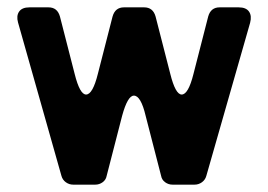

<svg xmlns="http://www.w3.org/2000/svg" viewBox="-20 -502 728 522"><path d="M147 -24 29 -441Q24 -459 32 -470.5Q40 -482 60 -482H112Q136 -482 143 -457L183 -301Q197 -245 214 -245Q232 -245 246 -301L286 -457Q293 -482 317 -482H372Q396 -482 403 -457L443 -301Q457 -245 474 -245Q492 -245 506 -301L546 -457Q553 -482 577 -482H629Q649 -482 657 -470.5Q665 -459 660 -440L541 -24Q538 -13 529 -6.5Q520 0 509 0H449Q438 0 429 -6.5Q420 -13 418 -24L376 -187Q363 -242 344 -242Q327 -242 312 -187L270 -24Q268 -13 259 -6.5Q250 0 239 0H179Q168 0 159 -6.5Q150 -13 147 -24Z"/></svg>

Font: Higure Gothic Black
Style: Regular
Weight: 900
Designer: Yoshimichi Ohira
Foundry: Positype
Version: Version 1.000